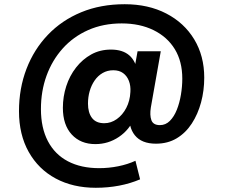

<svg xmlns="http://www.w3.org/2000/svg" viewBox="-20 -676 1071 910"><path d="M434 214Q326 214 244 170Q162 126 116 44Q70 -38 70 -149Q70 -257 105.5 -349.5Q141 -442 207 -511Q273 -580 365 -618Q457 -656 571 -656Q683 -656 768 -612Q853 -568 900.5 -489.5Q948 -411 948 -308Q948 -247 933 -191Q918 -135 889 -90.5Q860 -46 817.5 -20.5Q775 5 719 5Q651 5 619 -35Q587 -75 595 -141L597 -173L618 -119Q594 -61 543.5 -27Q493 7 432 7Q362 7 320 -38.5Q278 -84 278 -165Q278 -218 294 -267.5Q310 -317 340.5 -356Q371 -395 412.5 -418Q454 -441 506 -441Q562 -441 593.5 -413Q625 -385 632 -331L611 -316L632 -433H742L695 -167Q689 -130 697.5 -106.5Q706 -83 738 -83Q765 -83 785 -103Q805 -123 818 -155.5Q831 -188 837.5 -227Q844 -266 844 -303Q844 -385 808.5 -443Q773 -501 708 -533Q643 -565 557 -565Q469 -565 398 -533.5Q327 -502 277 -446Q227 -390 200.5 -317Q174 -244 174 -159Q174 -70 207 -7Q240 56 302 88.5Q364 121 450 121Q496 121 540.5 112Q585 103 622 86L644 174Q597 194 544 204Q491 214 434 214ZM474 -92Q506 -92 533.5 -111.5Q561 -131 578.5 -164.5Q596 -198 598 -240Q600 -269 591 -292.5Q582 -316 563.5 -329.5Q545 -343 517 -343Q489 -343 466.5 -330Q444 -317 428.5 -294.5Q413 -272 405 -244Q397 -216 397 -185Q397 -142 416 -117Q435 -92 474 -92Z"/></svg>

Font: DM Sans 11pt
Style: Bold Italic
Weight: 700
Italic angle: -10°
Version: Version 4.004;gftools[0.9.30]